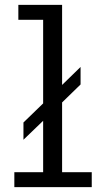

<svg xmlns="http://www.w3.org/2000/svg" viewBox="-20 -770 440 790"><path d="M39 0V-61.5H157.5V-273L76.5 -195V-266L157.5 -344.5V-688.5H55.5V-750H235.5V-420.5L311.5 -494.5V-422.5L235.5 -348.5V-61.5H357.5V0Z"/></svg>

Font: Trispace SemiCondensed Light
Style: Regular
Weight: 300
Width: 4
Designer: Tyler Finck
Foundry: Etcetera Type Company
Version: Version 1.210; ttfautohint (v1.8.3)